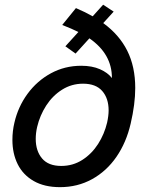

<svg xmlns="http://www.w3.org/2000/svg" viewBox="-20 -772 611 800"><path d="M543.5 -405.3Q543.5 -338.4 524.4 -256.8Q506.3 -178.2 465.1 -118.4Q423.8 -58.6 363.5 -25.4Q303.2 7.8 230 7.8Q165 7.8 120.4 -17.8Q75.7 -43.5 53.7 -87.9Q31.7 -132.3 31.7 -189Q31.7 -226.1 40 -260.7Q55.2 -327.1 94.7 -381.1Q134.3 -435.1 192.1 -466.6Q250 -498 318.4 -498Q363.8 -498 396.5 -483.6Q429.2 -469.2 446.3 -446.8Q446.8 -546.9 352.5 -612.3L294.9 -548.8L252.4 -579.1L306.6 -638.7Q281.7 -651.4 239.3 -668L296.4 -738.3Q336.4 -721.2 366.2 -704.1L409.7 -752.4L453.6 -723.6L410.2 -675.8Q477.1 -627 510.3 -560.5Q543.5 -494.1 543.5 -405.3ZM432.6 -312Q432.6 -362.3 406 -392.8Q379.4 -423.3 326.2 -423.3Q278.3 -423.3 238.8 -398.4Q199.2 -373.5 172.6 -332.3Q146 -291 134.8 -243.2Q128.9 -217.8 128.9 -193.4Q128.9 -143.1 155.3 -111.8Q181.6 -80.6 235.4 -80.6Q283.7 -80.6 323 -105.7Q362.3 -130.9 388.7 -172.1Q415 -213.4 426.3 -261.2Q432.6 -290 432.6 -312Z"/></svg>

Font: Acari Sans Medium
Style: Italic
Weight: 500
Italic angle: -13°
Designer: Alfredo Marco Pradil and Stefan Peev
Foundry: Hanken Design Co.
Version: Version 1.045